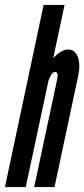

<svg xmlns="http://www.w3.org/2000/svg" viewBox="-27 -755 340 775"><path d="M-7 0H77L169 -430.5Q181.5 -464.5 195.5 -464.5Q211 -464.5 203 -431.5L111 0H193L288.5 -448Q298.5 -495 287.2 -525Q276 -555 248 -555Q220 -555 188 -520.5L233.5 -735H149Z"/></svg>

Font: League Gothic SemiCondensed Italic
Style: Regular
Weight: 400
Width: 4
Designer: The League of Moveable Type
Version: Version 1.600; ttfautohint (v1.8.3)